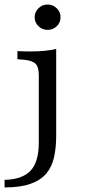

<svg xmlns="http://www.w3.org/2000/svg" viewBox="-47 -642 388 855"><path d="M125.8 -206.5V-307.3Q125.8 -343.5 111.7 -357.7Q97.6 -371.8 61.3 -375.8L30.6 -378.2V-414.5Q45.2 -413.7 58.9 -413.3Q72.6 -412.9 87.1 -412.9Q122.6 -412.9 151.6 -415.7Q180.6 -418.5 203.2 -424.2V-414.5V-206.5ZM-26.6 192.7V158.9Q51.6 157.3 88.7 118.5Q125.8 79.8 125.8 -8.1V-206.5H203.2V-36.3Q203.2 16.1 193.5 58.9Q183.9 101.6 158.9 131Q133.9 160.5 88.7 176.6Q43.5 192.7 -26.6 192.7ZM165.3 -508.9Q141.1 -508.9 124.2 -525.4Q107.3 -541.9 107.3 -565.3Q107.3 -588.7 124.2 -605.2Q141.1 -621.8 165.3 -621.8Q188.7 -621.8 205.6 -605.2Q222.6 -588.7 222.6 -565.3Q222.6 -541.1 205.6 -525Q188.7 -508.9 165.3 -508.9Z"/></svg>

Font: Playfair 9pt
Style: Regular
Weight: 400
Designer: Claus Eggers Sørensen
Foundry: Claus Eggers Sørensen
Version: Version 2.203